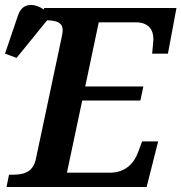

<svg xmlns="http://www.w3.org/2000/svg" viewBox="-48 -746 724 766"><path d="M-22 0H537L583 -182H519L503 -139C487 -95 453 -57 390 -57H219L280 -345H512L524 -401H292L346 -657H493C545 -657 564 -627 564 -590C564 -585 560 -541 559 -532H622L656 -714H128L127 -708C89 -734 41 -737 24 -685L-28 -532L18 -515L140 -665C176 -664 202 -657 202 -626C202 -620 201 -610 199 -602L95 -111C83 -56 43 -49 1 -49H-12Z"/></svg>

Font: Noto Serif SemiBold
Style: Italic
Weight: 600
Italic angle: -12°
Designer: Monotype Design Team
Foundry: Monotype Imaging Inc.
Version: Version 2.014